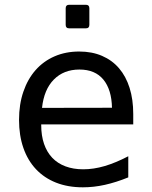

<svg xmlns="http://www.w3.org/2000/svg" viewBox="-20 -778 642 812"><path d="M272.5 -658.2Q257.8 -658.2 257.8 -672.9V-743.2Q257.8 -757.8 272.5 -757.8H343.3Q357.9 -757.8 357.9 -743.2V-672.9Q357.9 -658.2 343.3 -658.2ZM330.6 14.2Q267.1 14.2 217 -5.6Q167 -25.4 132.1 -62.5Q97.2 -99.6 78.9 -152.3Q60.5 -205.1 60.5 -271Q60.5 -336.9 78.9 -390.4Q97.2 -443.8 130.6 -481.7Q164.1 -519.5 210.9 -539.8Q257.8 -560.1 314.9 -560.1Q369.1 -560.1 411.6 -541.7Q454.1 -523.4 483.4 -489.3Q512.7 -455.1 528.1 -406.2Q543.5 -357.4 543.5 -295.9V-252H154.3V-249Q154.3 -204.1 166.3 -169.4Q178.2 -134.8 200.9 -110.8Q223.6 -86.9 256.8 -74.5Q290 -62 332 -62Q376 -62 422.6 -75.7Q469.2 -89.4 522.5 -117.2V-27.8Q470.7 -6.8 423.6 3.7Q376.5 14.2 330.6 14.2ZM453.6 -322.3Q452.1 -398.9 417.2 -441.4Q382.3 -483.9 315.9 -483.9Q249.5 -483.9 207.8 -441.7Q166 -399.4 157.7 -321.8Z"/></svg>

Font: Hack
Style: Regular
Weight: 400
Monospace: yes
Designer: Christopher Simpkins
Foundry: Christopher Simpkins
Version: Version 2.019; ttfautohint (v1.4.1) -l 4 -r 80 -G 350 -x 0 -